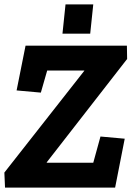

<svg xmlns="http://www.w3.org/2000/svg" viewBox="-22 -859 608 879"><path d="M264 -705 278 -839H405L391 -705ZM505 0H1L-2 -69L364 -535V-536H194L165 -435L54 -445L95 -650H559L560 -589L192 -116V-114H405L438 -234L549 -224Z"/></svg>

Font: Zilla Slab
Style: Bold Italic
Weight: 700
Italic angle: -6°
Designer: Typotheque.com
Foundry: Typotheque type foundry
Version: Version 1.1; 2017; ttfautohint (v1.6)